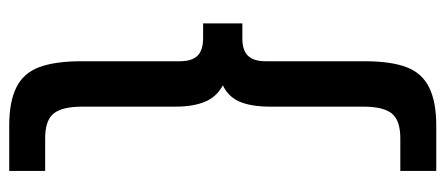

<svg xmlns="http://www.w3.org/2000/svg" viewBox="-288 -510 943 406"><g transform="rotate(90 183.0 -307.5)"><path d="M246 144Q196 144 165.5 129Q135 114 122.5 80.5Q110 47 110 -9V-217Q110 -242 98.5 -254Q87 -266 61 -266H30V-349H62Q87 -349 98.5 -361Q110 -373 110 -398V-607Q110 -663 122.5 -696Q135 -729 165.5 -744Q196 -759 246 -759H342V-683H273Q235 -683 220.5 -665Q206 -647 206 -605V-408Q206 -366 194.5 -341Q183 -316 154.5 -305Q126 -294 73 -294V-324Q126 -324 154.5 -311Q183 -298 194.5 -272.5Q206 -247 206 -208V-11Q206 32 220.5 50Q235 68 273 68H342V144Z"/></g></svg>

Font: SUSE Thin Medium
Style: Regular
Weight: 500
Version: Version 1.000